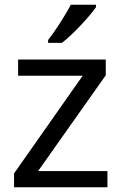

<svg xmlns="http://www.w3.org/2000/svg" viewBox="-20 -852 510 806"><path d="M383 -822V-832H277C254 -787 211 -721 182 -684V-672H240C287 -708 358 -785 383 -822ZM431 -66V-134H140L424 -536V-602H56V-534H327L39 -124V-66Z"/></svg>

Font: Noto Sans Malayalam UI
Style: Regular
Weight: 400
Designer: Jelle Bosma - Monotype Design Team
Foundry: Monotype Imaging Inc.
Version: Version 2.104